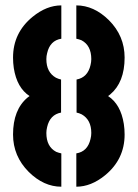

<svg xmlns="http://www.w3.org/2000/svg" viewBox="-20 -704 520 726"><path d="M211.9 2Q145.5 2 88.9 -53.7Q29.3 -113.3 29.3 -195.3Q29.3 -289.1 84 -335Q87.9 -337.9 91.8 -340.8Q43.9 -372.1 32.2 -446.3Q29.3 -465.8 29.3 -486.3Q29.3 -580.1 103.5 -640.6Q156.2 -683.6 211.9 -683.6V-557.6Q168.9 -550.8 158.2 -502.9Q155.3 -492.2 155.3 -480.5Q155.3 -430.7 191.4 -410.2Q201.2 -405.3 210.9 -403.3V-278.3Q168.9 -270.5 158.2 -223.6Q155.3 -211.9 155.3 -201.2Q155.3 -149.4 192.4 -129.9Q202.1 -126 211.9 -124ZM268.6 2V-124Q311.5 -130.9 322.3 -178.7Q325.2 -189.5 325.2 -201.2Q325.2 -251 289.1 -271.5Q279.3 -276.4 269.5 -278.3V-403.3Q311.5 -411.1 322.3 -458Q325.2 -469.7 325.2 -480.5Q325.2 -532.2 288.1 -551.8Q278.3 -555.7 268.6 -557.6V-683.6Q335 -683.6 391.6 -627.9Q451.2 -568.4 451.2 -486.3Q451.2 -392.6 396.5 -346.7Q392.6 -343.8 388.7 -340.8Q436.5 -309.6 448.2 -235.4Q451.2 -215.8 451.2 -195.3Q451.2 -101.6 377 -41Q324.2 2 268.6 2Z"/></svg>

Font: Post No Bills Colombo
Style: ExtraBold
Weight: 900
Designer: Kosala Senevirathne, Siva Puranthara, Lasantha Premarathna, Tharique Azeez
Foundry: Mooniak
Version: Version 1.220 ; ttfautohint (v1.5)